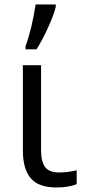

<svg xmlns="http://www.w3.org/2000/svg" viewBox="-20 -826 379 856"><path d="M82 -154.8V-535.2H163.1V-157.2Q163.1 -106.4 180.7 -82Q198.2 -57.6 241.2 -57.1Q283.7 -57.1 321.8 -66.9V-4.9Q286.6 9.8 231 9.8Q152.3 9.8 117.2 -31.2Q82 -72.3 82 -154.8ZM228.5 -806.2V-794.9Q219.7 -758.8 193.4 -701.2Q167 -643.6 142.6 -606H93.8V-620.1Q122.6 -697.8 138.7 -806.2Z"/></svg>

Font: OpenSans-Regular
Style: Regular
Weight: 400
Foundry: Ascender Corporation
Version: Version 1.10